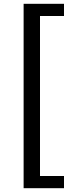

<svg xmlns="http://www.w3.org/2000/svg" viewBox="-20 -817 396 1008"><path d="M104 171H316V107H190V-733H316V-797H104Z"/></svg>

Font: Noto Sans CJK HK Medium
Style: Regular
Weight: 500
Designer: Ryoko NISHIZUKA 西塚涼子 (kana, bopomofo & ideographs); Paul D. Hunt (Latin, Greek & Cyrillic); Sandoll Communications 산돌커뮤니
Foundry: Adobe
Version: Version 2.004;hotconv 1.0.118;makeotfexe 2.5.65603